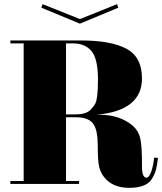

<svg xmlns="http://www.w3.org/2000/svg" viewBox="-20 -895 781 925"><path d="M346 -330H298V-23H361V-9H30V-23H94V-686H30V-700H372Q515 -700 589.5 -660Q664 -620 664 -517Q664 -362 445 -342Q453 -342 462 -342Q557 -342 620 -289Q647 -265 655.5 -229Q664 -193 664 -109V-93Q664 -39 686 -39Q698 -39 708 -66.5Q718 -94 723 -136L741 -134Q737 -98 731 -76Q725 -54 711 -32Q684 10 602 10Q520 10 479 -45Q463 -67 457 -94.5Q451 -122 451 -193Q451 -264 432 -294Q411 -330 346 -330ZM298 -686V-344H344Q399 -344 420 -370Q432 -383 438.5 -395Q445 -407 448 -431Q452 -463 452 -512Q452 -611 421 -648.5Q390 -686 331 -686ZM550 -858 365 -781 179 -858 185 -875 365 -803 544 -875Z"/></svg>

Font: Elsie Black
Style: Regular
Weight: 900
Designer: Alejandro Inler
Foundry: Alejandro Inler
Version: 1.002